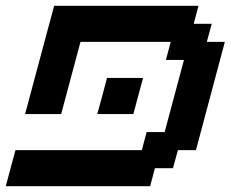

<svg xmlns="http://www.w3.org/2000/svg" viewBox="-20 -645 799 665"><path d="M0 0H500L516.6 -62.5H579.1L596.2 -125H658.7Q675.3 -187.5 708.7 -312.5Q742.2 -437.5 758.8 -500H696.3L713.4 -562.5H650.9L667.5 -625H167.5Q150.9 -562.5 117.2 -437.5Q83.5 -312.5 66.9 -250H191.9Q203.1 -292 225.3 -375Q247.6 -458 258.8 -500H571.3L554.7 -437.5H617.2Q606 -396 583.7 -312.5Q561.5 -229 550.3 -187.5H487.8L471.2 -125H33.7Q27.8 -104 16.6 -62.5Q5.4 -21 0 0ZM316.9 -250H441.9Q447.3 -270.5 458.5 -312.3Q469.7 -354 475.6 -375H350.6Q345.2 -354 334 -312.3Q322.8 -270.5 316.9 -250Z"/></svg>

Font: Faithful 32x
Style: Oblique
Weight: 400
Foundry: Faithful Resource Pack
Version: Version 1.0; January 27, 2023